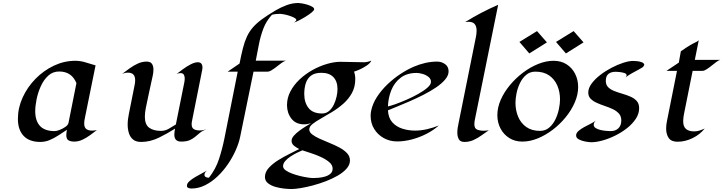

<svg xmlns="http://www.w3.org/2000/svg" viewBox="-20 -941 4853 1288"><path d="M544.9 -112.3Q544.9 -86.4 558.6 -75.7Q572.3 -64.9 597.7 -64.9Q614.3 -64.9 629.9 -68.4Q608.9 -52.2 584.2 -34.2Q559.6 -16.1 533 -3.7Q506.3 8.8 478 8.8Q454.6 8.8 439.7 0.5Q424.8 -7.8 424.8 -34.2Q424.8 -43.5 426 -52.5Q427.2 -61.5 429.2 -70.3Q402.8 -53.2 374 -34.2Q345.2 -15.1 314.5 -2Q283.7 11.2 250.5 11.2Q176.8 11.2 138.4 -29.5Q100.1 -70.3 100.1 -143.1Q100.1 -217.3 131.8 -286.9Q163.6 -356.4 218 -412.1Q272.5 -467.8 341.6 -500.5Q410.6 -533.2 484.9 -533.2Q520.5 -533.2 554 -522.5Q587.4 -511.7 621.1 -502.4L549.3 -148.9Q547.4 -140.1 546.1 -130.9Q544.9 -121.6 544.9 -112.3ZM492.7 -383.3Q460.9 -461.4 377 -461.4Q334 -461.4 303.5 -433.3Q272.9 -405.3 253.7 -362.5Q234.4 -319.8 225.3 -274.7Q216.3 -229.5 216.3 -195.8Q216.3 -130.4 248.3 -95.9Q280.3 -61.5 346.7 -61.5Q359.9 -61.5 380.6 -69.6Q401.4 -77.6 418.9 -90.1Q436.5 -102.5 439.5 -116.7Z M1365.7 -73.7Q1339.4 -64.9 1322.3 -51Q1305.2 -37.1 1289.3 -23.4Q1273.4 -9.8 1252 -0.5Q1230.5 8.8 1194.8 8.8Q1149.4 8.8 1149.4 -38.6Q1149.4 -48.3 1150.9 -58.3Q1152.3 -68.4 1154.3 -78.1Q1105 -46.4 1046.1 -17.6Q987.3 11.2 926.8 11.2Q892.1 11.2 872.3 -5.4Q852.5 -22 844.5 -48.6Q836.4 -75.2 836.4 -105Q836.4 -123 838.6 -140.6Q840.8 -158.2 844.2 -175.3L882.8 -369.1Q884.8 -377.4 885.7 -386.2Q886.7 -395 886.7 -403.3Q886.7 -453.6 838.4 -453.6Q817.4 -453.6 798.8 -444.8Q821.8 -462.4 848.4 -481.7Q875 -501 904.1 -514.4Q933.1 -527.8 963.4 -527.8Q988.8 -527.8 999 -513.2Q1009.3 -498.5 1009.3 -475.1Q1009.3 -452.1 1003.9 -429.9Q998.5 -407.7 994.1 -385.7Q985.4 -343.3 975.8 -300.8Q966.3 -258.3 958 -215.8Q955.6 -201.7 953.6 -187.3Q951.7 -172.9 951.7 -158.7Q951.7 -105.5 980.7 -84.2Q1009.8 -63 1060.1 -63Q1087.9 -63 1112.5 -77.4Q1137.2 -91.8 1159.7 -106L1216.8 -390.1Q1219.2 -404.3 1219.2 -415Q1219.2 -429.7 1213.1 -440.2Q1207 -450.7 1189.9 -450.7Q1183.6 -450.7 1177 -449Q1170.4 -447.3 1164.6 -444.8Q1181.2 -457.5 1206.5 -476.3Q1231.9 -495.1 1259 -509.3Q1286.1 -523.4 1307.1 -523.4Q1323.7 -523.4 1331.1 -513.4Q1338.4 -503.4 1338.4 -488.3Q1338.4 -480.5 1336.4 -471.7L1268.1 -129.9Q1265.6 -117.7 1265.6 -107.9Q1265.6 -83 1280.8 -74.5Q1295.9 -65.9 1318.4 -65.9Q1330.6 -65.9 1342.3 -68.1Q1354 -70.3 1365.7 -73.7Z M2087.4 -878.9Q2087.4 -871.1 2070.1 -856.9Q2052.7 -842.8 2028.6 -828.1Q2004.4 -813.5 1982.9 -802.7Q1961.4 -792 1952.6 -790Q1955.6 -792 1961.7 -797.1Q1967.8 -802.2 1967.8 -806.2Q1967.8 -814.5 1954.3 -821.8Q1940.9 -829.1 1921.9 -835.2Q1902.8 -841.3 1885.7 -844.7Q1868.7 -848.1 1861.8 -848.1Q1847.2 -848.1 1832.8 -846.9Q1818.4 -845.7 1804.2 -841.8Q1766.1 -800.3 1746.6 -748.8Q1727.1 -697.3 1716.6 -642.1Q1706.1 -586.9 1695.8 -534.2H1897.5Q1883.3 -529.3 1868.9 -518.8Q1854.5 -508.3 1842.8 -499Q1835.4 -493.2 1823.5 -484.1Q1811.5 -475.1 1798.6 -467.8Q1785.6 -460.4 1776.4 -460.4H1680.7Q1658.2 -351.1 1635.7 -241.2Q1613.3 -131.3 1590.8 -22Q1582 20 1561 67.4Q1540 114.7 1509 160.2Q1478 205.6 1439.2 242.4Q1400.4 279.3 1356 301.5Q1311.5 323.7 1264.2 323.7Q1254.9 323.7 1244.4 320.1Q1233.9 316.4 1233.9 304.7Q1233.9 289.6 1250.5 274.7Q1267.1 259.8 1290.8 246.1Q1314.5 232.4 1336.4 220.9Q1358.4 209.5 1369.6 201.7Q1363.3 206.5 1357.4 214.4Q1351.6 222.2 1351.6 231Q1351.6 241.7 1360.1 246.3Q1368.7 251 1377.9 251H1381.8Q1427.2 193.4 1449.2 125.7Q1471.2 58.1 1485.4 -12.2L1574.7 -460.4H1507.3L1586.9 -514.6Q1598.6 -574.7 1609.9 -618.7Q1621.1 -662.6 1636.5 -695.6Q1651.9 -728.5 1675.5 -756.1Q1699.2 -783.7 1735.8 -810.8Q1772.5 -837.9 1826.7 -870.1Q1861.3 -890.6 1901.1 -905.8Q1940.9 -920.9 1981.9 -920.9Q1989.7 -920.9 2006.8 -918Q2023.9 -915 2042.5 -909.4Q2061 -903.8 2074.2 -896Q2087.4 -888.2 2087.4 -878.9Z M2470.7 -534.2Q2464.8 -518.6 2442.9 -503.2Q2420.9 -487.8 2395.8 -476.3Q2370.6 -464.8 2355 -460.4Q2363.3 -438.5 2363.3 -411.1Q2363.3 -357.9 2341.1 -317.4Q2318.8 -276.9 2283.7 -245.8Q2248.5 -214.8 2209 -190.7Q2169.4 -166.5 2134.3 -146.7Q2099.1 -127 2076.9 -109.4Q2054.7 -91.8 2054.7 -72.8Q2054.7 -54.2 2074.5 -39.1Q2094.2 -23.9 2125.2 -10Q2156.2 3.9 2191.2 18.1Q2226.1 32.2 2257.1 48.8Q2288.1 65.4 2307.9 86.4Q2327.6 107.4 2327.6 135.3Q2327.6 164.1 2305.4 189.7Q2283.2 215.3 2246.6 236.6Q2210 257.8 2166 274.7Q2122.1 291.5 2077.9 303.2Q2033.7 314.9 1996.1 321Q1958.5 327.1 1935.5 327.1Q1917 327.1 1887.2 324.2Q1857.4 321.3 1827.6 312.7Q1797.9 304.2 1777.6 288.1Q1757.3 272 1757.3 246.1Q1757.3 213.4 1783.4 184.8Q1809.6 156.2 1847.9 132.6Q1886.2 108.9 1924.6 90.1Q1962.9 71.3 1987.3 58.6Q1971.2 51.3 1953.6 37.6Q1936 23.9 1936 3.9Q1936 -13.2 1951.2 -30.5Q1966.3 -47.9 1988.5 -64.2Q2010.7 -80.6 2032.2 -93.8Q2053.7 -106.9 2066.9 -114.7Q2055.7 -111.3 2043.9 -109.1Q2032.2 -106.9 2020.5 -106.9Q1964.4 -106.9 1934.8 -145.3Q1905.3 -183.6 1905.3 -235.8Q1905.3 -284.2 1928.2 -327.9Q1951.2 -371.6 1989.7 -408Q2028.3 -444.3 2075.4 -470.7Q2122.6 -497.1 2171.9 -511.7Q2221.2 -526.4 2264.6 -526.4Q2303.7 -526.4 2342.8 -524.9Q2381.8 -523.4 2420.9 -523.4Q2433.6 -523.4 2446.3 -526.4Q2459 -529.3 2470.7 -534.2ZM2135.7 -452.6Q2091.3 -452.6 2066.4 -433.6Q2041.5 -414.6 2031.2 -382.3Q2021 -350.1 2021 -310.5Q2021 -252.9 2050 -216.3Q2079.1 -179.7 2140.6 -179.7Q2168 -179.7 2187.5 -196.5Q2207 -213.4 2219.5 -239.3Q2231.9 -265.1 2238 -293Q2244.1 -320.8 2244.1 -343.3Q2244.1 -395 2216.3 -423.8Q2188.5 -452.6 2135.7 -452.6ZM2008.3 67.4Q1994.1 73.2 1972.7 83.7Q1951.2 94.2 1929.4 108.4Q1907.7 122.6 1893.3 139.2Q1878.9 155.8 1878.9 173.8Q1878.9 189 1895.8 201.2Q1912.6 213.4 1938.5 223.1Q1964.4 232.9 1992.9 239.7Q2021.5 246.6 2045.2 250Q2068.8 253.4 2080.6 253.4Q2096.2 253.4 2118.2 251.5Q2140.1 249.5 2161.4 243.2Q2182.6 236.8 2197 224.1Q2211.4 211.4 2211.4 189.9Q2211.4 165.5 2187.3 145.5Q2163.1 125.5 2128.7 110.4Q2094.2 95.2 2060.8 84.5Q2027.3 73.7 2008.3 67.4Z M2582.5 -200.7Q2585.4 -149.9 2611.8 -120.4Q2638.2 -90.8 2679 -77.9Q2719.7 -64.9 2764.2 -64.9Q2804.7 -64.9 2845.5 -74.5Q2886.2 -84 2923.8 -99.1Q2888.2 -67.4 2841.1 -43.2Q2793.9 -19 2742.9 -5.6Q2691.9 7.8 2644 7.8Q2595.2 7.8 2554.9 -14.4Q2514.6 -36.6 2490.5 -75.4Q2466.3 -114.3 2466.3 -164.1Q2466.3 -181.2 2469.7 -197.3Q2479.5 -245.6 2509 -291Q2538.6 -336.4 2580.1 -376Q2621.6 -415.5 2668 -445.8Q2714.4 -476.1 2757.3 -494.1Q2793.9 -509.8 2833.3 -518.8Q2872.6 -527.8 2912.6 -527.8Q2941.9 -527.8 2965.6 -511Q2989.3 -494.1 2989.3 -462.4Q2989.3 -434.6 2965.8 -407Q2942.4 -379.4 2903.8 -353.5Q2865.2 -327.6 2819.3 -304.4Q2773.4 -281.2 2727.5 -261.2Q2681.6 -241.2 2643.3 -225.8Q2605 -210.4 2582.5 -200.7ZM2775.4 -451.7Q2710 -451.7 2668 -419.7Q2626 -387.7 2605.2 -336.4Q2584.5 -285.2 2582.5 -227.1Q2599.1 -230.5 2633.1 -242.4Q2667 -254.4 2707.8 -272.2Q2748.5 -290 2785.6 -310.8Q2822.8 -331.5 2846.9 -352.5Q2871.1 -373.5 2871.1 -392.1Q2871.1 -412.1 2854 -425.5Q2836.9 -439 2814.2 -445.3Q2791.5 -451.7 2775.4 -451.7Z M3162.1 -108.9Q3162.1 -79.1 3180.9 -71.5Q3199.7 -64 3225.1 -64Q3243.2 -64 3259.3 -67.4Q3234.4 -50.3 3209 -32Q3183.6 -13.7 3155.5 -1.2Q3127.4 11.2 3095.7 11.2Q3067.4 11.2 3057.6 -7.6Q3047.9 -26.4 3047.9 -50.8Q3047.9 -66.9 3050.3 -83Q3052.7 -99.1 3056.2 -114.7L3171.9 -689.5Q3174.3 -700.7 3175.8 -712.4Q3177.2 -724.1 3177.2 -735.4Q3177.2 -763.7 3164.6 -779.3Q3151.9 -794.9 3122.1 -794.9Q3111.8 -794.9 3100.6 -793Q3208 -859.9 3321.8 -908.7L3167 -145.5Q3165 -136.7 3163.6 -127.4Q3162.1 -118.2 3162.1 -108.9Z M3484.4 8.8Q3434.1 8.8 3396.2 -15.1Q3358.4 -39.1 3337.4 -79.3Q3316.4 -119.6 3316.4 -168.5Q3316.4 -219.7 3339.1 -271.5Q3361.8 -323.2 3400.9 -370.1Q3439.9 -417 3488.8 -453.9Q3537.6 -490.7 3590.6 -512Q3643.6 -533.2 3693.4 -533.2Q3744.1 -533.2 3781 -509.5Q3817.9 -485.8 3838.1 -445.8Q3858.4 -405.8 3858.4 -356.9Q3858.4 -306.2 3835.9 -254.2Q3813.5 -202.1 3775.1 -155Q3736.8 -107.9 3688.5 -71Q3640.1 -34.2 3587.6 -12.7Q3535.2 8.8 3484.4 8.8ZM3571.8 -460.4Q3535.6 -460.4 3510.3 -439.2Q3484.9 -418 3468.8 -385Q3452.6 -352.1 3445.3 -316.2Q3438 -280.3 3438 -251.5Q3438 -200.2 3456.1 -157.5Q3474.1 -114.7 3510.7 -88.9Q3547.4 -63 3602.5 -63Q3638.2 -63 3663.8 -84.7Q3689.5 -106.4 3705.6 -139.6Q3721.7 -172.9 3729.2 -209Q3736.8 -245.1 3736.8 -273.9Q3736.8 -325.2 3718.5 -367.4Q3700.2 -409.7 3663.6 -435.1Q3627 -460.4 3571.8 -460.4ZM3894.5 -656.7 3776.4 -582.5 3710 -659.7 3828.1 -732.4ZM3648.9 -656.7 3530.8 -582.5 3464.4 -659.7 3582.5 -732.4Z M4170.4 -417.5Q4173.3 -419.9 4176.3 -421.9Q4183.6 -429.2 4183.6 -436Q4183.6 -446.3 4168.5 -451.2Q4153.3 -456.1 4135.5 -457.8Q4117.7 -459.5 4110.4 -459.5Q4079.6 -459.5 4061.8 -445.3Q4043.9 -431.2 4043.9 -398.4Q4043.9 -371.6 4060.1 -355.7Q4076.2 -339.8 4101.6 -330.1Q4127 -320.3 4155.5 -312Q4184.1 -303.7 4209.5 -292.7Q4234.9 -281.7 4251.2 -263.7Q4267.6 -245.6 4267.6 -215.3Q4267.6 -177.7 4244.9 -143.6Q4222.2 -109.4 4185.8 -80.8Q4149.4 -52.2 4106.2 -31Q4063 -9.8 4021 1.7Q3979 13.2 3946.8 13.2Q3933.6 13.2 3909.2 9Q3884.8 4.9 3864.7 -5.1Q3844.7 -15.1 3844.7 -32.7Q3844.7 -48.3 3860.8 -62.5Q3877 -76.7 3899.7 -88.9Q3922.4 -101.1 3944.1 -111.8Q3965.8 -122.6 3976.6 -132.3Q3971.2 -127 3967 -119.4Q3962.9 -111.8 3962.9 -104Q3962.9 -90.3 3976.3 -81.8Q3989.7 -73.2 4009.3 -68.8Q4028.8 -64.5 4047.4 -63Q4065.9 -61.5 4075.7 -61.5Q4109.4 -61.5 4128.7 -80.6Q4147.9 -99.6 4147.9 -133.3Q4147.9 -161.1 4131.8 -179.2Q4115.7 -197.3 4090.6 -209Q4065.4 -220.7 4037.1 -230.2Q4008.8 -239.7 3983.6 -251Q3958.5 -262.2 3942.4 -278.3Q3926.3 -294.4 3926.3 -320.3Q3926.3 -350.1 3948.7 -380.4Q3971.2 -410.6 4006.6 -438Q4042 -465.3 4082.8 -486.6Q4123.5 -507.8 4161.6 -520Q4199.7 -532.2 4226.1 -532.2Q4235.8 -532.2 4252.7 -530.8Q4269.5 -529.3 4284.4 -523.9Q4299.3 -518.6 4302.2 -506.8Q4298.3 -494.1 4287.1 -487.3Q4275.9 -480.5 4265.1 -474.6Q4242.2 -462.4 4219.7 -450Q4197.3 -437.5 4176.3 -421.9Q4173.3 -418.9 4170.4 -417.5Z M4813 -539.6Q4803.2 -538.1 4787.8 -526.9Q4772.5 -515.6 4754.6 -501.2Q4736.8 -486.8 4720.5 -476.3Q4704.1 -465.8 4693.4 -465.8H4626.5L4568.8 -178.2Q4566.4 -166 4564.7 -153.3Q4563 -140.6 4563 -128.4Q4563 -91.3 4582.3 -75.4Q4601.6 -59.6 4637.2 -59.6Q4655.8 -59.6 4673.6 -65.4Q4691.4 -71.3 4707.5 -79.1Q4676.3 -39.1 4626.5 -14.6Q4576.7 9.8 4525.4 9.8Q4483.4 9.8 4466.1 -15.1Q4448.7 -40 4448.7 -78.6Q4448.7 -91.8 4450.2 -105Q4451.7 -118.2 4454.6 -130.9L4521.5 -465.8H4451.2L4533.7 -521L4547.4 -597.2Q4568.4 -611.8 4589.6 -625.5Q4610.8 -639.2 4633.3 -650.9Q4642.1 -655.3 4651.1 -659.7Q4660.2 -664.1 4667.5 -670.9L4641.1 -539.6Z"/></svg>

Font: Lugrasimo
Style: Regular
Weight: 400
Designer: The DocRepair Project, Astigmatic (AOETI)
Foundry: Google
Version: Version 1.001